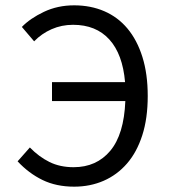

<svg xmlns="http://www.w3.org/2000/svg" viewBox="-20 -688 640 720"><path d="M258 12Q191 12 139.5 -13Q88 -38 46 -83L92 -135Q126 -100 165.5 -80.5Q205 -61 256 -61Q342 -61 393.5 -122.5Q445 -184 450 -309H175V-380H449Q440 -485 390 -540Q340 -595 254 -595Q211 -595 173.5 -578.5Q136 -562 108 -533L62 -587Q93 -619 144.5 -643.5Q196 -668 258 -668Q320 -668 371 -646Q422 -624 458 -581Q494 -538 514 -474.5Q534 -411 534 -328Q534 -244 513.5 -180.5Q493 -117 456 -74.5Q419 -32 368.5 -10Q318 12 258 12Z"/></svg>

Font: Source Code Pro
Style: Regular
Weight: 400
Monospace: yes
Designer: Paul D. Hunt, Teo Tuominen
Foundry: Adobe Systems Incorporated
Version: Version 2.030;PS 1.000;hotconv 16.6.51;makeotf.lib2.5.65220